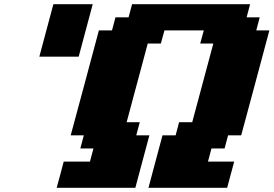

<svg xmlns="http://www.w3.org/2000/svg" viewBox="-20 -895 1304 915"><path d="M687.5 0H1062.5Q1067.9 -21 1079.3 -62.7Q1090.8 -104.5 1096.2 -125H971.2L987.8 -187.5H1050.3L1066.9 -250H1129.4Q1151.9 -333.5 1196.8 -500Q1241.7 -666.5 1263.7 -750H1201.2L1217.8 -812.5H1155.3L1171.9 -875H609.4L592.8 -812.5H530.3L513.7 -750H451.2Q429.2 -667 384.3 -500Q339.4 -333 316.9 -250H379.4L362.8 -187.5H425.3L408.7 -125H283.7Q278.3 -104 267.1 -62.5Q255.9 -21 250 0H625Q636.2 -42 658.4 -125.2Q680.7 -208.5 691.9 -250H629.4L646 -312.5H583.5Q600.6 -375 633.8 -500Q667 -625 684.1 -687.5H746.6L763.7 -750H951.2L934.1 -687.5H996.6Q980 -625 946.3 -500Q912.6 -375 896 -312.5H833.5L816.9 -250H754.4Q743.2 -208.5 720.9 -125.2Q698.7 -42 687.5 0ZM167.5 -625H355Q366.2 -667 388.4 -750Q410.6 -833 421.9 -875H234.4Q223.1 -833 200.9 -750Q178.7 -667 167.5 -625Z"/></svg>

Font: Faithful 32x
Style: BoldOblique
Weight: 400
Foundry: Faithful Resource Pack
Version: Version 1.0; January 27, 2023